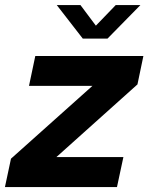

<svg xmlns="http://www.w3.org/2000/svg" viewBox="-46 -758 601 778"><path d="M454 -121.5 428 0H-26L-1.5 -115L328.5 -410H71.5L97 -531H535L511 -416L182.5 -121.5ZM184 -737.5H280L342.5 -654L423 -737.5H523L389.5 -601.5H289.5Z"/></svg>

Font: Epilogue
Style: Bold Italic
Weight: 700
Italic angle: -12°
Designer: Tyler Finck
Foundry: Etcetera Type Co
Version: Version 2.111; ttfautohint (v1.8.3)